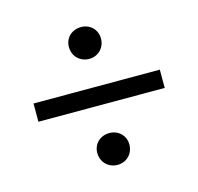

<svg xmlns="http://www.w3.org/2000/svg" viewBox="-77 -644 650 630"><g transform="rotate(-15 248.5 -329.0)"><path d="M194 -510C194 -478 218 -455 249 -455C279 -455 303 -478 303 -510C303 -541 279 -563 249 -563C218 -563 194 -541 194 -510ZM34 -361V-299H463V-361ZM194 -150C194 -118 218 -95 249 -95C279 -95 303 -118 303 -150C303 -181 279 -203 249 -203C218 -203 194 -181 194 -150Z"/></g></svg>

Font: Cambridge Sans
Style: Regular
Weight: 400
Version: Version 2.020;PS 002.020;hotconv 1.0.88;makeotf.lib2.5.64775